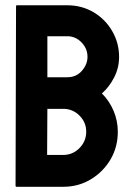

<svg xmlns="http://www.w3.org/2000/svg" viewBox="-20 -716 504 736"><path d="M222.7 0H43.5Q39.6 0 39.6 -4.9L41.5 -691.9Q41.5 -695.8 45.4 -695.8H237.8Q293.9 -695.8 339.8 -668.5Q384.8 -641.1 410.6 -595.9Q436.5 -550.8 436.5 -498Q436.5 -455.1 417 -418Q397.5 -380.9 370.6 -357.9Q399.4 -329.1 415.5 -291Q431.6 -252.9 431.6 -210.9Q431.6 -152.8 403.8 -105Q375.5 -57.1 328.1 -28.6Q280.8 0 222.7 0ZM237.8 -577.1H161.6V-419.9H237.8Q272.5 -419.9 293.9 -444.6Q315.4 -469.2 315.4 -498Q315.4 -529.8 292.5 -553.5Q269.5 -577.1 237.8 -577.1ZM222.7 -298.8H161.6L160.6 -122.1H222.7Q258.8 -122.1 284.7 -148.4Q310.5 -174.8 310.5 -210.9Q310.5 -247.1 284.7 -272.9Q258.8 -298.8 222.7 -298.8Z"/></svg>

Font: Bayon
Style: Regular
Weight: 400
Designer: Danh Hong
Version: Version 8.001; ttfautohint (v1.8.3)